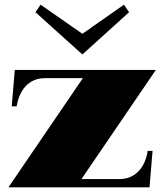

<svg xmlns="http://www.w3.org/2000/svg" viewBox="-20 -798 700 818"><path d="M16 0H617L630 -155H609C600 -91 561 -35 489 -35H327L644 -500H43L30 -345H51C61 -409 99 -465 171 -465H333ZM131 -746 331 -566 530 -746 508 -778 331 -654 153 -778Z"/></svg>

Font: Sprat Black
Style: Regular
Weight: 900
Designer: Ethan Nakache
Foundry: Collletttivo
Version: Version 2.000;Glyphs 3.2 (3217)